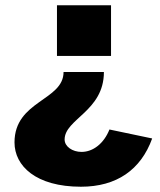

<svg xmlns="http://www.w3.org/2000/svg" viewBox="-20 -537 608 728"><path d="M196 -325H401V-517H196ZM557 -12 395 -46C374 7 333 39 289 39C255 39 225 19 225 -8C225 -86 374 -115 374 -264H221C221 -155 35 -156 35 3C35 92 116 171 287 171C422 171 514 107 557 -12Z"/></svg>

Font: United Sans Black
Style: Regular
Weight: 900
Designer: Pablo Impallari, Rodrigo Fuenzalida (Modified by Dan O. Williams)
Version: Version 1.000;PS 001.000;hotconv 1.0.88;makeotf.lib2.5.64775